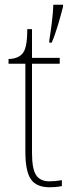

<svg xmlns="http://www.w3.org/2000/svg" viewBox="-20 -780 305 810"><path d="M189 10Q134 10 110.5 -23.5Q87 -57 87 -141V-511H16V-531Q54 -532 73 -552Q84 -563 89.5 -588Q95 -613 95 -657H115V-536H232V-511H115V-135Q115 -67 132.5 -41Q150 -15 188 -15Q214 -15 241 -20V5Q227 8 214 9Q201 10 189 10ZM188 -610Q194 -647 199 -687.5Q204 -728 205 -760H246V-752Q238 -720 225 -676Q212 -632 198 -600H188Z"/></svg>

Font: Noto Serif Ethiopic SemiCondensed Thin
Style: Regular
Weight: 100
Width: 4
Designer: Monotype Design Team
Foundry: Monotype Imaging Inc.
Version: Version 2.102; ttfautohint (v1.8.4.7-5d5b)